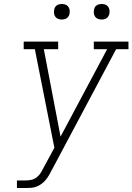

<svg xmlns="http://www.w3.org/2000/svg" viewBox="-20 -944 665 964"><path d="M65 0V-38H109Q124 -38 139 -41.5Q154 -45 166.5 -55.5Q179 -66 187 -80Q195 -94 202 -108L253 -202L155 -697H99V-735H272V-697H200L284 -258L518 -697H451V-735H625V-697H563L240 -90Q240 -90 240 -90Q240 -90 240 -90L239 -89Q233 -76 225.5 -63.5Q218 -51 209 -40Q200 -29 188 -20.5Q176 -12 163 -7Q150 -2 136 -1Q122 0 109 0ZM490 -846Q481 -846 472.5 -849Q464 -852 458.5 -859Q453 -866 451.5 -875.5Q450 -885 452 -895Q453 -901 456 -907Q459 -913 465 -917Q471 -921 477.5 -922.5Q484 -924 490 -924Q500 -924 508.5 -921Q517 -918 522.5 -911Q528 -904 529.5 -894.5Q531 -885 529 -875Q528 -869 524.5 -863Q521 -857 515.5 -853Q510 -849 503.5 -847.5Q497 -846 490 -846ZM290 -846Q281 -846 272.5 -849Q264 -852 258.5 -859Q253 -866 251.5 -875.5Q250 -885 252 -895Q253 -901 256 -907Q259 -913 265 -917Q271 -921 277.5 -922.5Q284 -924 290 -924Q300 -924 308.5 -921Q317 -918 322.5 -911Q328 -904 329.5 -894.5Q331 -885 329 -875Q328 -869 324.5 -863Q321 -857 315.5 -853Q310 -849 303.5 -847.5Q297 -846 290 -846Z"/></svg>

Font: Iosevka Slab XLtExObl
Style: Regular
Weight: 200
Width: 7
Italic angle: -9°
Monospace: yes
Designer: Belleve Invis
Foundry: Belleve Invis
Version: Version 11.1.1; ttfautohint (v1.8.3)